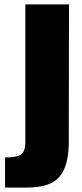

<svg xmlns="http://www.w3.org/2000/svg" viewBox="-20 -830 372 871"><path d="M3 21V-116Q55 -115 75 -129Q95 -143 95 -186V-810H293L292 -177Q290 -74 248.5 -26.5Q207 21 100 21Z"/></svg>

Font: Oswald Heavy
Style: Regular
Weight: 400
Designer: Vernon Adams
Foundry: Vernon Adams
Version: Version 4.101